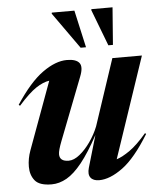

<svg xmlns="http://www.w3.org/2000/svg" viewBox="-53 -778 686 835"><g transform="rotate(-5 290.0 -360.0)"><path d="M306 -45.5 347 -185.5Q306.5 -111 272 -68Q237.5 -25 205 -6.5Q172.5 12 139 12Q86 12 66.2 -12.2Q46.5 -36.5 46.5 -73Q46.5 -108 59.5 -143.5L167.5 -438Q141 -434.5 109.2 -413.5Q77.5 -392.5 31.5 -340.5L26 -345Q88 -439.5 145 -480.2Q202 -521 251.5 -521Q291.5 -521 305.5 -503.2Q319.5 -485.5 303 -444L197.5 -172Q182 -132 182 -115.5Q182 -84 222 -84Q244.5 -84 269.5 -104Q294.5 -124 316.8 -155.5Q339 -187 353 -222L449.5 -512H578.5L430 -72Q455.5 -80 488.5 -103.2Q521.5 -126.5 562.5 -174.5L567 -170.5Q505.5 -70 449.5 -29Q393.5 12 346.5 12Q320.5 12 309.2 -2.8Q298 -17.5 306 -45.5ZM339.5 -569H316L203.5 -727.5L204.5 -732H303ZM457 -569H437L376.5 -727.5L377 -732H469.5Z"/></g></svg>

Font: Newsreader 72pt SemiBold
Style: Italic
Weight: 600
Italic angle: -17°
Designer: Hugues Gentile
Foundry: Production Type
Version: Version 1.003; ttfautohint (v1.8.3)